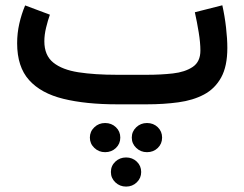

<svg xmlns="http://www.w3.org/2000/svg" viewBox="-20 -395 925 727"><path d="M593.8 126Q593.8 149.4 577.4 165.3Q561 181.2 536.6 181.2Q512.7 181.2 495.8 165Q479 148.9 479 126Q479 103 495.8 86.9Q512.7 70.8 536.6 70.8Q561 70.8 577.4 86.7Q593.8 102.5 593.8 126ZM435.5 126Q435.5 149.4 418.9 165.3Q402.3 181.2 377.9 181.2Q354 181.2 337.2 165Q320.3 148.9 320.3 126Q320.3 103 337.2 86.9Q354 70.8 377.9 70.8Q402.3 70.8 418.9 86.7Q435.5 102.5 435.5 126ZM514.6 256.3Q514.6 279.3 498 295.4Q481.4 311.5 457.5 311.5Q433.6 311.5 416.7 295.4Q399.9 279.3 399.9 256.3Q399.9 232.9 416.7 217Q433.6 201.2 457.5 201.2Q481.4 201.2 498 217Q514.6 232.9 514.6 256.3ZM536.1 0H422.9Q304.7 0 220 -20.8Q135.3 -41.5 90.1 -91.8Q44.9 -142.1 44.9 -231.4Q44.9 -269.5 53.2 -305.9Q61.5 -342.3 75.2 -374.5L168.9 -339.4Q161.1 -317.4 154.5 -290.3Q147.9 -263.2 147.9 -238.8Q147.9 -185.5 181.6 -158.2Q215.3 -130.9 277.1 -121.3Q338.9 -111.8 422.9 -111.8H537.1Q588.4 -111.8 634.5 -116.9Q680.7 -122.1 709.7 -141.6Q738.8 -161.1 738.8 -203.6Q738.8 -233.4 732.4 -272.5Q726.1 -311.5 717.8 -348.6L821.8 -375Q831.1 -333.5 835.9 -290.8Q840.8 -248 840.8 -213.4Q840.8 -144 817.4 -101.6Q793.9 -59.1 752.4 -37.1Q710.9 -15.1 655.5 -7.6Q600.1 0 536.1 0Z"/></svg>

Font: Vazirmatn RD FD Medium
Style: Regular
Weight: 500
Designer: Saber Rastikerdar
Foundry: Saber Rastikerdar
Version: Version 33.003